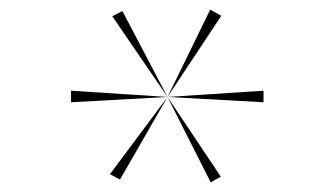

<svg xmlns="http://www.w3.org/2000/svg" viewBox="-20 -729 696 400"><path d="M209 -366 230 -355 329 -527 419 -349 440 -361 329 -527 529 -516V-540L329 -527L441 -696L418 -709L329 -527L235 -706L214 -695L329 -527L128 -540V-516L329 -527Z"/></svg>

Font: Perun Thin
Style: Regular
Weight: 100
Foundry: Copyright (c) Stefan Peev, Context Ltd, 2016
Version: Version 1.089